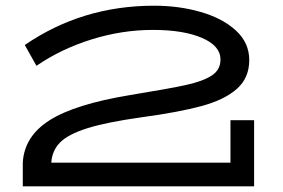

<svg xmlns="http://www.w3.org/2000/svg" viewBox="-20 -654 995 674"><path d="M872 -232V0H60V-83Q65 -175 153.5 -231.5Q242 -288 435 -320Q576 -343 634.5 -356Q693 -369 723.5 -389Q754 -409 754 -445Q754 -493 689 -521Q624 -549 517 -549Q408 -549 301 -515.5Q194 -482 108 -423L67 -496Q268 -634 521 -634Q608 -634 684.5 -612Q761 -590 808 -547Q855 -504 855 -443Q855 -381 812 -342.5Q769 -304 688.5 -282Q608 -260 475 -242Q354 -225 287 -204Q220 -183 191.5 -154.5Q163 -126 160 -83H789V-232Z"/></svg>

Font: BioRhyme Expanded
Style: Regular
Weight: 400
Width: 7
Designer: Aoife Mooney
Foundry: Aoife Mooney Type
Version: Version 1.001